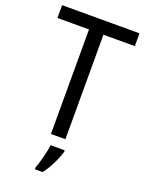

<svg xmlns="http://www.w3.org/2000/svg" viewBox="-171 -796 833 1098"><g transform="rotate(20 246.0 -246.5)"><path d="M290 0V-636H481V-714H10V-636H202V0ZM308 70V61H222C218 103 198 175 185 209V221H232C265 179 297 111 308 70Z"/></g></svg>

Font: Noto Sans Gujarati UI SemiCondensed
Style: Regular
Weight: 400
Width: 4
Designer: Jelle Bosma - Monotype Design Team, Universal Thirst
Foundry: Monotype Imaging Inc.
Version: Version 2.106